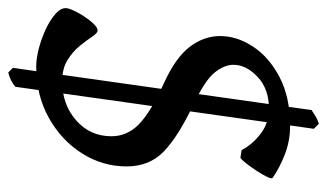

<svg xmlns="http://www.w3.org/2000/svg" viewBox="-190 -527 794 466"><g transform="rotate(90 207.0 -294.0)"><path d="M286.6 -658.7 184.6 65.9Q169.9 78.1 149.9 83L138.7 71.8L241.2 -653.3Q253.9 -661.1 257.8 -663.8Q261.7 -666.5 274.4 -670.9ZM405.8 -558.6Q408.7 -556.6 403.3 -545.4Q397.9 -534.2 388.7 -520Q379.4 -505.9 370.4 -494.4Q361.3 -482.9 356.9 -480.5L338.4 -483.4Q324.7 -509.8 298.3 -529.8Q272 -549.8 237.8 -549.8Q189.9 -549.8 160.6 -522.2Q131.3 -494.6 131.3 -463.9Q131.3 -440.9 150.4 -417.5Q169.4 -394 231.4 -364.7Q306.6 -328.6 342.3 -293.9Q377.9 -259.3 377.9 -204.1Q377.9 -146 346.2 -95.9Q314.5 -45.9 259.8 -15.4Q205.1 15.1 135.3 15.1Q116.2 15.1 91.8 8.8Q67.4 2.4 44.9 -8.1Q22.5 -18.6 8.1 -31.2Q-6.3 -43.9 -6.3 -56.6Q-6.3 -64.9 3.4 -83.5Q13.2 -102.1 26.1 -117.9Q39.1 -133.8 48.3 -133.8Q54.2 -133.8 63 -120.6Q71.8 -107.4 85.4 -90.6Q99.1 -73.7 119.9 -60.8Q140.6 -47.9 171.4 -47.9Q227.5 -47.9 266.1 -81.8Q304.7 -115.7 304.7 -167.5Q304.7 -205.6 275.6 -234.1Q246.6 -262.7 175.8 -294.9Q114.3 -322.8 87.9 -357.2Q61.5 -391.6 61.5 -431.2Q61.5 -472.2 87.2 -511.2Q112.8 -550.3 161.6 -575.7Q210.4 -601.1 279.3 -601.1Q316.4 -601.1 349.4 -588.1Q382.3 -575.2 405.8 -558.6Z"/></g></svg>

Font: Gentium Book Plus
Style: Italic
Weight: 400
Italic angle: -8°
Designer: Victor Gaultney, Annie Olsen, Iska Routamaa, Becca Hirsbrunner
Foundry: SIL International
Version: Version 6.101